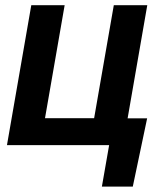

<svg xmlns="http://www.w3.org/2000/svg" viewBox="-20 -548 627 725"><path d="M6.3 0 98.1 -528.3H224.1L149.9 -101.6H335.4L409.7 -528.3H536.1L444.3 0ZM535.6 -101.1 481.4 156.7H364.7L392.1 0H332.5L350.1 -101.1Z"/></svg>

Font: Roboto SemiBold
Style: Italic
Weight: 600
Designer: Christian Robertson
Foundry: Google
Version: Version 3.009; 2024